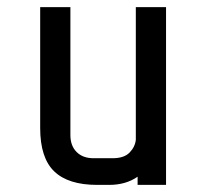

<svg xmlns="http://www.w3.org/2000/svg" viewBox="-20 -520 580 540"><path d="M287 0H253Q172 0 132.5 -38Q93 -76 93 -160V-500H178V-140Q178 -110 195.5 -92.5Q213 -75 243 -75H297Q329 -75 344.5 -91Q360 -107 362 -127V-500H447V0H367V-23Q334 0 287 0Z"/></svg>

Font: Share Tech Mono
Style: Regular
Weight: 400
Designer: Ralph Oliver du Carrois
Foundry: Ralph Oliver du Carrois
Version: Version 1.003